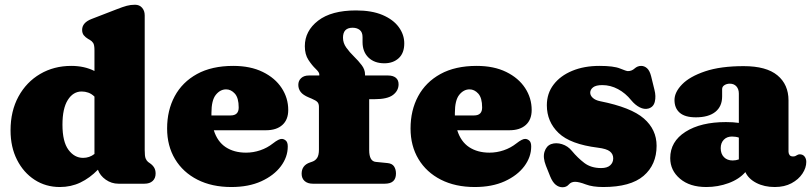

<svg xmlns="http://www.w3.org/2000/svg" viewBox="-20 -775 3422 810"><path d="M24.5 -225Q24.5 -306.5 58 -367.8Q91.5 -429 149.5 -463Q207.5 -497 280.5 -497Q336 -497 378.5 -475.5V-563Q378.5 -585.5 373 -593.8Q367.5 -602 358.5 -607L351.5 -611Q340.5 -617.5 333.5 -626.2Q326.5 -635 326.5 -649Q326.5 -679.5 366.5 -695L472.5 -736Q498 -746 514.5 -750.5Q531 -755 549.5 -755Q568.5 -755 579.5 -742.2Q590.5 -729.5 590.5 -710V-142Q590.5 -116.5 594.2 -107Q598 -97.5 604.5 -92L611.5 -87Q623.5 -79 630 -68.5Q636.5 -58 636.5 -43Q636.5 -23 624 -11.5Q611.5 0 589.5 0H479.5Q450.5 0 426.2 -17Q402 -34 393 -59Q359 -24 319.2 -5Q279.5 14 232.5 14Q173 14 126 -16.5Q79 -47 51.8 -100.8Q24.5 -154.5 24.5 -225ZM243.5 -249Q243.5 -177 268.8 -143Q294 -109 330.5 -109Q357.5 -109 378.5 -125.5V-367.5Q366 -379.5 352.5 -384.2Q339 -389 324.5 -389Q288.5 -389 266 -353.2Q243.5 -317.5 243.5 -249Z M1196 -311Q1196 -270 1171.2 -247.8Q1146.5 -225.5 1102 -225.5H882Q897 -177.5 932.2 -154.2Q967.5 -131 1018 -131Q1048.5 -131 1078 -141Q1107.5 -151 1131.5 -170Q1157 -190 1169.5 -189Q1178.5 -188.5 1186.2 -181.5Q1194 -174.5 1194 -157Q1194 -112.5 1164.8 -73.5Q1135.5 -34.5 1082.2 -10.2Q1029 14 956 14Q874 14 813 -17Q752 -48 718.5 -103.8Q685 -159.5 685 -233Q685 -309.5 717 -369Q749 -428.5 811.2 -462.8Q873.5 -497 964 -497Q1036.5 -497 1088.5 -471.5Q1140.5 -446 1168.2 -403.8Q1196 -361.5 1196 -311ZM872 -298.5Q872 -293 872 -288H953Q987 -288 987 -321.5Q987 -362 970.8 -380Q954.5 -398 934 -398Q909 -398 890.5 -375Q872 -352 872 -298.5Z M1537.5 -142Q1537.5 -94.5 1565.5 -92L1615.5 -87Q1634.5 -85 1642.5 -72.8Q1650.5 -60.5 1650.5 -43Q1650.5 0 1603.5 0H1299.5Q1278 0 1265.2 -11.2Q1252.5 -22.5 1252.5 -42Q1252.5 -77.5 1287.5 -89.5L1297.5 -93Q1310.5 -97.5 1318 -109Q1325.5 -120.5 1325.5 -144V-324.5Q1325.5 -337 1319.5 -344Q1313.5 -351 1294.5 -359L1282.5 -364Q1258.5 -374 1248.5 -387Q1238.5 -400 1238.5 -417Q1238.5 -434.5 1250.5 -445.5Q1262.5 -456.5 1282.5 -456.5H1327V-462Q1327 -470 1311.8 -484.5Q1296.5 -499 1281.2 -522.2Q1266 -545.5 1266 -580Q1266 -644.5 1322 -687.8Q1378 -731 1482 -731Q1548.5 -731 1593.8 -711.8Q1639 -692.5 1662.2 -660.8Q1685.5 -629 1685.5 -592Q1685.5 -551 1662 -529.5Q1638.5 -508 1601.5 -508Q1559.5 -508 1534.5 -532.2Q1509.5 -556.5 1509.5 -597.5V-618.5Q1509.5 -639 1497.8 -648.5Q1486 -658 1467.5 -658Q1427 -658 1427 -616Q1427 -593.5 1441 -574Q1455 -554.5 1473.5 -536.5Q1492 -518.5 1506 -500Q1520 -481.5 1520 -461V-456.5H1617.5Q1638 -456.5 1649.8 -447Q1661.5 -437.5 1661.5 -419.5Q1661.5 -392.5 1638 -374.5Q1614.5 -356.5 1559.5 -356.5H1537.5Z M2223 -311Q2223 -270 2198.2 -247.8Q2173.5 -225.5 2129 -225.5H1909Q1924 -177.5 1959.2 -154.2Q1994.5 -131 2045 -131Q2075.5 -131 2105 -141Q2134.5 -151 2158.5 -170Q2184 -190 2196.5 -189Q2205.5 -188.5 2213.2 -181.5Q2221 -174.5 2221 -157Q2221 -112.5 2191.8 -73.5Q2162.5 -34.5 2109.2 -10.2Q2056 14 1983 14Q1901 14 1840 -17Q1779 -48 1745.5 -103.8Q1712 -159.5 1712 -233Q1712 -309.5 1744 -369Q1776 -428.5 1838.2 -462.8Q1900.5 -497 1991 -497Q2063.5 -497 2115.5 -471.5Q2167.5 -446 2195.2 -403.8Q2223 -361.5 2223 -311ZM1899 -298.5Q1899 -293 1899 -288H1980Q2014 -288 2014 -321.5Q2014 -362 1997.8 -380Q1981.5 -398 1961 -398Q1936 -398 1917.5 -375Q1899 -352 1899 -298.5Z M2521 -416Q2494 -416 2482 -406.5Q2470 -397 2470 -384Q2470 -372 2481 -362Q2492 -352 2512 -348Q2642.5 -322 2696.2 -275.2Q2750 -228.5 2750 -160Q2750 -80 2695 -33Q2640 14 2525 14Q2480 14 2451.2 3Q2422.5 -8 2406 -8Q2389.5 -8 2379.5 3.5Q2369.5 15 2353 15Q2337.5 15 2324.2 4.2Q2311 -6.5 2301 -31L2283 -76Q2269.5 -110.5 2277.2 -135Q2285 -159.5 2305 -167Q2326 -174.5 2351 -166.8Q2376 -159 2393 -138Q2417 -109 2445.2 -87.5Q2473.5 -66 2516 -66Q2541.5 -66 2554.2 -77.5Q2567 -89 2567 -107Q2567 -125 2553 -136.2Q2539 -147.5 2502 -152Q2386 -166.5 2336.5 -214Q2287 -261.5 2287 -331Q2287 -381 2315.5 -418.2Q2344 -455.5 2394 -476.2Q2444 -497 2509 -497Q2569 -497 2595.8 -486Q2622.5 -475 2629 -475Q2645 -475 2657.2 -486Q2669.5 -497 2685 -497Q2698.5 -497 2709.8 -487Q2721 -477 2727 -453L2741 -396Q2748 -369 2742.5 -346Q2737 -323 2715 -317Q2698 -312.5 2678.8 -322.2Q2659.5 -332 2643 -352Q2619 -382 2587.2 -399Q2555.5 -416 2521 -416Z M2807.5 -108Q2807.5 -178 2872 -219Q2936.5 -260 3042.5 -260Q3073.5 -260 3097 -256.5V-380Q3097 -399 3086.8 -410.5Q3076.5 -422 3059 -422Q3046 -422 3036.2 -415.8Q3026.5 -409.5 3026.5 -399V-368Q3026.5 -326 2997.8 -303Q2969 -280 2915.5 -280Q2870 -280 2847.8 -299.2Q2825.5 -318.5 2825.5 -353Q2825.5 -386 2857.5 -419Q2889.5 -452 2954.5 -474Q3019.5 -496 3117.5 -496Q3213 -496 3259.8 -457.2Q3306.5 -418.5 3306.5 -351.5V-135Q3306.5 -127.5 3310.8 -121.2Q3315 -115 3325.5 -115Q3331.5 -115 3335 -116.5Q3338.5 -118 3341.5 -120Q3347.5 -124 3353.5 -124Q3367 -124 3374.2 -114.8Q3381.5 -105.5 3381.5 -92Q3381.5 -67 3365.2 -42.5Q3349 -18 3319.2 -2Q3289.5 14 3248.5 14Q3204.5 14 3171 -3.2Q3137.5 -20.5 3124.5 -49Q3098.5 -19 3053.8 -2.5Q3009 14 2959.5 14Q2890 14 2848.8 -21Q2807.5 -56 2807.5 -108ZM3020.5 -150Q3020.5 -126 3034.2 -112Q3048 -98 3071 -98Q3084.5 -98 3097 -102.5V-194.5Q3084 -199 3068 -199Q3046.5 -199 3033.5 -185.5Q3020.5 -172 3020.5 -150Z"/></svg>

Font: Fraunces 9pt S100 Black
Style: Regular
Weight: 900
Version: Version 1.000; ttfautohint (v1.8.3)